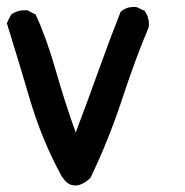

<svg xmlns="http://www.w3.org/2000/svg" viewBox="-25 -370 545 566"><path d="M46.9 -339.8Q49.8 -339.8 55.7 -339.8L80.1 -327.1Q112.3 -257.8 139.6 -161.6Q167 -65.4 198.2 20.5Q232.4 -69.3 266.1 -163.6Q299.8 -257.8 330.1 -334L331.1 -335.9Q347.7 -349.6 369.1 -349.6Q377 -349.6 378.9 -348.6L401.4 -337.9Q414.1 -320.3 414.1 -298.8Q414.1 -292 413.1 -289.1Q374 -196.3 334.5 -76.2Q294.9 43.9 241.2 155.3Q216.8 176.8 197.3 176.8Q173.8 176.8 159.2 152.3H158.2Q98.6 43.9 62 -80.6Q25.4 -205.1 -4.9 -301.8L7.8 -327.1Q25.4 -339.8 46.9 -339.8Z"/></svg>

Font: JasonHandwriting2
Style: SemiBold
Weight: 600
Version: Version 1.04.7